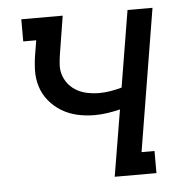

<svg xmlns="http://www.w3.org/2000/svg" viewBox="-43 -562 587 605"><g transform="rotate(-5 250.0 -260.0)"><path d="M296 0 331 -210Q311 -205 290.5 -202Q270 -199 250 -199Q222 -199 195.5 -205Q169 -211 146.5 -224.5Q124 -238 107 -258.5Q90 -279 82 -304.5Q74 -330 75 -358Q76 -386 81 -413L87 -450H46V-520H177L158 -402Q155 -384 154 -366Q153 -348 159 -331.5Q165 -315 176 -302.5Q187 -290 202 -282Q217 -274 234.5 -270.5Q252 -267 269 -267Q288 -267 306 -270Q324 -273 342 -278L382 -520H461L387 -70H428V0Z"/></g></svg>

Font: Iosevka Gothic
Style: Italic
Weight: 400
Italic angle: -9°
Monospace: yes
Designer: Belleve Invis
Foundry: Belleve Invis
Version: Version 15.5.1; ttfautohint (v1.8.4)